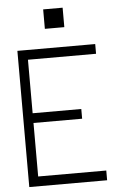

<svg xmlns="http://www.w3.org/2000/svg" viewBox="-60 -942 620 983"><g transform="rotate(-5 250.0 -450.0)"><path d="M450 -700H50V0H450V-50H100V-325H350V-375H100V-650H450ZM200 -800H300V-900H200Z"/></g></svg>

Font: LS-VG5000 Light
Style: Regular
Weight: 400
Designer: Justin Bihan, 2021
Foundry: Justin Bihan, 2021
Version: Version 1.000;Glyphs 3.1.2 (3151)